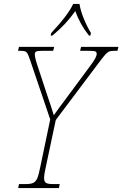

<svg xmlns="http://www.w3.org/2000/svg" viewBox="-20 -951 619 971"><path d="M76 -20H109Q135 -20 148 -26Q161 -32 168.5 -49.5Q176 -67 184 -108L234 -347L132 -648Q124 -671 119.5 -679.5Q115 -688 107.5 -691Q100 -694 83 -694H71L76 -714H254L249 -694H194Q171 -694 163.5 -690.5Q156 -687 156 -677Q156 -660 169 -621L220 -466Q238 -415 252 -368Q283 -412 315 -454L426 -604Q454 -641 461.5 -655.5Q469 -670 469 -679Q469 -688 462 -691Q455 -694 430 -694H385L390 -714H579L574 -694H558Q540 -694 531 -690Q522 -686 511.5 -674Q501 -662 474 -626L262 -344L212 -108Q203 -69 203 -51Q203 -32 213 -26Q223 -20 249 -20H282L278 0H72ZM239 -784Q325 -876 350 -931H382Q387 -898 403.5 -857.5Q420 -817 440 -784L437 -771H430Q385 -827 361 -895Q335 -859 308.5 -830.5Q282 -802 245 -771H236Z"/></svg>

Font: Noto Serif NarrowThin
Style: Italic
Weight: 250
Width: 4
Italic angle: -12°
Designer: Monotype Design Team
Foundry: Monotype Imaging Inc.
Version: Version 1.001